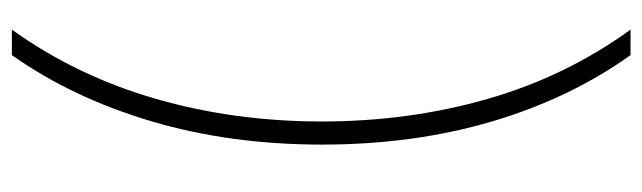

<svg xmlns="http://www.w3.org/2000/svg" viewBox="-400 -440 1084 324"><g transform="rotate(-90 142.0 -278.0)"><path d="M60 -277Q60 -432 99.5 -565Q139 -698 211 -800H254Q176 -691 137.5 -558Q99 -425 99 -277Q99 -130 137 2.5Q175 135 254 244H211Q138 142 99 10Q60 -122 60 -277Z"/></g></svg>

Font: Noto Sans Tamil SemiCondensed ExtraLight
Style: Regular
Weight: 200
Width: 4
Designer: Jelle Bosma - Monotype Design Team
Foundry: Monotype Imaging Inc.
Version: Version 2.004; ttfautohint (v1.8.4.7-5d5b)